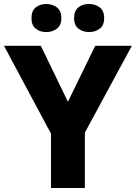

<svg xmlns="http://www.w3.org/2000/svg" viewBox="-20 -944 682 964"><path d="M321 -433 458 -714H642L406 -278V0H236V-273L0 -714H185ZM138 -853Q138 -890 159.5 -907Q181 -924 212 -924Q243 -924 265.5 -907Q288 -890 288 -853Q288 -817 265.5 -800Q243 -783 212 -783Q181 -783 159.5 -800Q138 -817 138 -853ZM352 -853Q352 -890 373.5 -907Q395 -924 427 -924Q458 -924 480.5 -907Q503 -890 503 -853Q503 -817 480.5 -800Q458 -783 428 -783Q396 -783 374 -800Q352 -817 352 -853Z"/></svg>

Font: Noto Sans Hebrew ExtraBold
Style: Regular
Weight: 800
Designer: Monotype Design Team
Foundry: Monotype Imaging Inc.
Version: Version 2.003